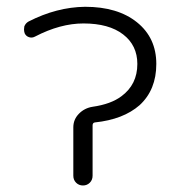

<svg xmlns="http://www.w3.org/2000/svg" viewBox="-20 -576 540 574"><path d="M447.3 -384.8Q447.3 -307.6 397.5 -261.7Q348.6 -218.8 263.7 -210Q256.8 -209 256.8 -201.2V-50.8Q256.8 -38.1 248.5 -29.8Q240.2 -21.5 228 -21.5Q215.8 -21.5 207.5 -29.8Q199.2 -38.1 199.2 -50.8V-195.3Q199.2 -218.8 215.8 -235.8Q232.4 -252.9 256.8 -256.8Q311.5 -264.6 342.8 -288.1Q390.6 -323.2 390.6 -384.8Q390.6 -440.4 348.1 -473.1Q305.7 -505.9 229.5 -505.9Q160.2 -505.9 85 -466.8Q76.2 -461.9 66.9 -464.8Q57.6 -467.8 53.7 -476.6Q51.8 -482.4 51.8 -488.3Q51.8 -492.2 52.7 -497.1Q56.6 -506.8 65.4 -511.7Q149.4 -554.7 234.4 -555.7Q332 -555.7 389.6 -509.3Q447.3 -462.9 447.3 -384.8Z"/></svg>

Font: Rounded-X Mgen+ 1mn light
Style: Regular
Weight: 200
Designer: [Source Han Sans]
Ryoko NISHIZUKA  (kana & ideographs); Paul D. Hunt (Latin, Greek & Cyrillic); Wenlong ZHANG  (bopomofo
Version: Version 1.059.20150602